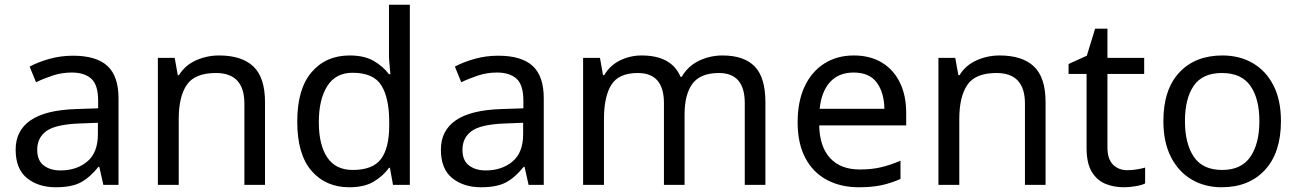

<svg xmlns="http://www.w3.org/2000/svg" viewBox="-20 -780 5478 810"><path d="M288 -545Q386 -545 433 -502Q480 -459 480 -365V0H416L399 -76H395Q360 -32 321.5 -11Q283 10 215 10Q142 10 94 -28.5Q46 -67 46 -149Q46 -229 109 -272.5Q172 -316 303 -320L394 -323V-355Q394 -422 365 -448Q336 -474 283 -474Q241 -474 203 -461.5Q165 -449 132 -433L105 -499Q140 -518 188 -531.5Q236 -545 288 -545ZM314 -259Q214 -255 175.5 -227Q137 -199 137 -148Q137 -103 164.5 -82Q192 -61 235 -61Q303 -61 348 -98.5Q393 -136 393 -214V-262Z M904 -546Q1000 -546 1049 -499.5Q1098 -453 1098 -349V0H1011V-343Q1011 -472 891 -472Q802 -472 768 -422Q734 -372 734 -278V0H646V-536H717L730 -463H735Q761 -505 807 -525.5Q853 -546 904 -546Z M1454 10Q1354 10 1294 -59.5Q1234 -129 1234 -267Q1234 -405 1294.5 -475.5Q1355 -546 1455 -546Q1517 -546 1556.5 -523Q1596 -500 1621 -467H1627Q1626 -480 1623.5 -505.5Q1621 -531 1621 -546V-760H1709V0H1638L1625 -72H1621Q1597 -38 1557 -14Q1517 10 1454 10ZM1468 -63Q1553 -63 1587.5 -109.5Q1622 -156 1622 -250V-266Q1622 -366 1589 -419.5Q1556 -473 1467 -473Q1396 -473 1360.5 -416.5Q1325 -360 1325 -265Q1325 -169 1360.5 -116Q1396 -63 1468 -63Z M2082 -545Q2180 -545 2227 -502Q2274 -459 2274 -365V0H2210L2193 -76H2189Q2154 -32 2115.5 -11Q2077 10 2009 10Q1936 10 1888 -28.5Q1840 -67 1840 -149Q1840 -229 1903 -272.5Q1966 -316 2097 -320L2188 -323V-355Q2188 -422 2159 -448Q2130 -474 2077 -474Q2035 -474 1997 -461.5Q1959 -449 1926 -433L1899 -499Q1934 -518 1982 -531.5Q2030 -545 2082 -545ZM2108 -259Q2008 -255 1969.5 -227Q1931 -199 1931 -148Q1931 -103 1958.5 -82Q1986 -61 2029 -61Q2097 -61 2142 -98.5Q2187 -136 2187 -214V-262Z M3028 -546Q3119 -546 3164 -499.5Q3209 -453 3209 -349V0H3122V-345Q3122 -472 3013 -472Q2935 -472 2901.5 -427Q2868 -382 2868 -296V0H2781V-345Q2781 -472 2671 -472Q2590 -472 2559 -422Q2528 -372 2528 -278V0H2440V-536H2511L2524 -463H2529Q2554 -505 2596.5 -525.5Q2639 -546 2687 -546Q2813 -546 2851 -456H2856Q2883 -502 2929.5 -524Q2976 -546 3028 -546Z M3582 -546Q3651 -546 3700.5 -516Q3750 -486 3776.5 -431.5Q3803 -377 3803 -304V-251H3436Q3438 -160 3482.5 -112.5Q3527 -65 3607 -65Q3658 -65 3697.5 -74.5Q3737 -84 3779 -102V-25Q3738 -7 3698 1.5Q3658 10 3603 10Q3527 10 3468.5 -21Q3410 -52 3377.5 -113.5Q3345 -175 3345 -264Q3345 -352 3374.5 -415Q3404 -478 3457.5 -512Q3511 -546 3582 -546ZM3581 -474Q3518 -474 3481.5 -433.5Q3445 -393 3438 -321H3711Q3710 -389 3679 -431.5Q3648 -474 3581 -474Z M4197 -546Q4293 -546 4342 -499.5Q4391 -453 4391 -349V0H4304V-343Q4304 -472 4184 -472Q4095 -472 4061 -422Q4027 -372 4027 -278V0H3939V-536H4010L4023 -463H4028Q4054 -505 4100 -525.5Q4146 -546 4197 -546Z M4736 -62Q4756 -62 4777 -65.5Q4798 -69 4811 -73V-6Q4797 1 4771 5.5Q4745 10 4721 10Q4679 10 4643.5 -4.5Q4608 -19 4586 -55Q4564 -91 4564 -156V-468H4488V-510L4565 -545L4600 -659H4652V-536H4807V-468H4652V-158Q4652 -109 4675.5 -85.5Q4699 -62 4736 -62Z M5384 -269Q5384 -136 5316.5 -63Q5249 10 5134 10Q5063 10 5007.5 -22.5Q4952 -55 4920 -117.5Q4888 -180 4888 -269Q4888 -402 4955 -474Q5022 -546 5137 -546Q5210 -546 5265.5 -513.5Q5321 -481 5352.5 -419.5Q5384 -358 5384 -269ZM4979 -269Q4979 -174 5016.5 -118.5Q5054 -63 5136 -63Q5217 -63 5255 -118.5Q5293 -174 5293 -269Q5293 -364 5255 -418Q5217 -472 5135 -472Q5053 -472 5016 -418Q4979 -364 4979 -269Z"/></svg>

Font: Noto Sans Batak
Style: Regular
Weight: 400
Designer: Monotype Design Team
Foundry: Monotype Imaging Inc.
Version: Version 2.002; ttfautohint (v1.8.4.7-5d5b)